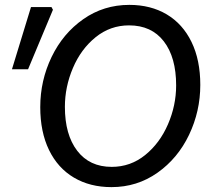

<svg xmlns="http://www.w3.org/2000/svg" viewBox="-20 -754 891 787"><path d="M145 -315Q145 -424 191.5 -520.5Q238 -617 321.5 -675.5Q405 -734 510 -734Q598 -734 663.5 -695Q729 -656 765 -582Q801 -508 801 -406Q801 -298 755 -201.5Q709 -105 625.5 -46Q542 13 437 13Q349 13 283 -26Q217 -65 181 -139Q145 -213 145 -315ZM702 -404Q702 -519 651.5 -584.5Q601 -650 509 -650Q432 -650 372 -601.5Q312 -553 279 -475.5Q246 -398 246 -316Q246 -202 296.5 -136Q347 -70 438 -70Q515 -70 575 -118.5Q635 -167 668.5 -244.5Q702 -322 702 -404ZM107 -725H191L197 -714L95 -470H29Z"/></svg>

Font: Nebula Sans Medium
Style: Regular
Weight: 500
Italic angle: -9°
Designer: Paul D. Hunt for Adobe (as Source Sans)
Foundry: Nebula Entertainment & Broadcasting LLC
Version: Version 1.010